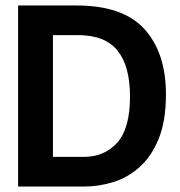

<svg xmlns="http://www.w3.org/2000/svg" viewBox="-20 -680 656 700"><path d="M46 0V-660H259Q429 -660 507 -573.5Q585 -487 585 -336Q585 -239 558.5 -174Q532 -109 488.5 -70.5Q445 -32 392.5 -16Q340 0 289 0ZM264 -552H173V-108H285Q361 -108 407.5 -160Q454 -212 454 -328Q454 -439 408.5 -495.5Q363 -552 264 -552Z"/></svg>

Font: Bricolage Grotesque 96pt SemiBold
Style: Regular
Weight: 600
Designer: Mathieu Triay
Foundry: Atelier Triay
Version: Version 1.001; ttfautohint (v1.8.4.7-5d5b);gftools[0.9.33.de